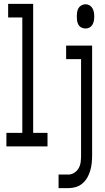

<svg xmlns="http://www.w3.org/2000/svg" viewBox="-20 -755 540 990"><path d="M13 0V-70H95V-665H22V-735H151V-70H225V0ZM421 -608Q410 -608 400 -613Q390 -618 384.5 -627.5Q379 -637 377.5 -648Q376 -659 376 -670Q376 -681 377.5 -692Q379 -703 384.5 -712.5Q390 -722 400 -727.5Q410 -733 421 -733Q432 -733 441.5 -727.5Q451 -722 456.5 -712.5Q462 -703 464 -692Q466 -681 466 -670Q466 -659 464 -648Q462 -637 456.5 -627.5Q451 -618 441.5 -613Q432 -608 421 -608ZM282 215V145H333Q349 145 363.5 135.5Q378 126 386 111.5Q394 97 396 80Q398 63 398 46V-450H321V-520H455V46Q455 66 453 85.5Q451 105 445.5 124Q440 143 430.5 160Q421 177 405.5 190.5Q390 204 371 209.5Q352 215 333 215Z"/></svg>

Font: Iosevka srxl
Style: Regular
Weight: 400
Monospace: yes
Designer: Belleve Invis
Foundry: Belleve Invis
Version: Version 33.0.1; ttfautohint (v1.8.3)